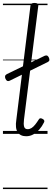

<svg xmlns="http://www.w3.org/2000/svg" viewBox="-20 -910 356 1305"><path d="M158 16Q118 16 100 -11.5Q82 -39 91 -96L187 -871Q188 -881 194.5 -885.5Q201 -890 214 -890Q229 -890 235.5 -885Q242 -880 240 -869L143 -97Q139 -66 144 -49Q149 -32 168 -32Q182 -32 194.5 -40Q207 -48 219 -63Q231 -78 243 -97Q247 -105 253.5 -106Q260 -107 269 -102Q278 -98 280.5 -91Q283 -84 279 -78Q266 -51 247 -29.5Q228 -8 205.5 4Q183 16 158 16ZM45 -361Q35 -357 28.5 -360.5Q22 -364 17 -375Q13 -385 14.5 -392.5Q16 -400 26 -406L284 -531Q295 -535 301 -532Q307 -529 312 -519Q317 -508 315.5 -500.5Q314 -493 304 -488ZM0 365H303V375H0ZM0 -20H303V0H0ZM0 -505H303V-500H0ZM0 -885H303V-875H0Z"/></svg>

Font: Playwrite GB S Guides
Style: Italic
Weight: 400
Italic angle: -7.01216°
Designer: Veronika Burian, José Scaglione
Foundry: TypeTogether
Version: Version 1.002